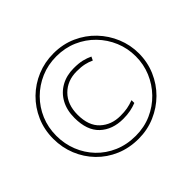

<svg xmlns="http://www.w3.org/2000/svg" viewBox="-165 -938 1161 1161"><g transform="rotate(-45 416.0 -357.0)"><path d="M435 -143Q343 -143 286.5 -196Q230 -249 230 -356Q230 -422 256.5 -470.5Q283 -519 330.5 -545.5Q378 -572 439 -572Q483 -572 511.5 -565Q540 -558 565 -546L554 -523Q531 -534 504 -540Q477 -546 439 -546Q359 -546 308 -495Q257 -444 257 -356Q257 -262 308 -215Q359 -168 435 -168Q470 -168 495 -172.5Q520 -177 550 -188V-164Q525 -154 497 -148.5Q469 -143 435 -143ZM416 8Q336 8 269 -20.5Q202 -49 153 -99.5Q104 -150 77 -216Q50 -282 50 -357Q50 -435 79 -501.5Q108 -568 158.5 -617.5Q209 -667 275 -694.5Q341 -722 416 -722Q496 -722 563 -692Q630 -662 679 -610.5Q728 -559 755 -493.5Q782 -428 782 -357Q782 -282 753.5 -215.5Q725 -149 674.5 -99Q624 -49 557.5 -20.5Q491 8 416 8ZM416 -17Q489 -17 551 -44.5Q613 -72 659 -119.5Q705 -167 730.5 -228Q756 -289 756 -357Q756 -426 730.5 -487Q705 -548 659 -595.5Q613 -643 551 -670Q489 -697 416 -697Q344 -697 282.5 -670.5Q221 -644 174.5 -597.5Q128 -551 102 -489.5Q76 -428 76 -357Q76 -288 100.5 -226.5Q125 -165 170 -118Q215 -71 277.5 -44Q340 -17 416 -17Z"/></g></svg>

Font: Noto Sans Khmer Thin
Style: Regular
Weight: 250
Version: Version 2.003